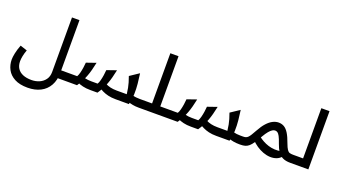

<svg xmlns="http://www.w3.org/2000/svg" viewBox="-74 -1401 4037 2293"><g transform="rotate(20 1944.0 -255.0)"><path d="M580 -102H700V0H580ZM321 230Q220 230 155.5 195.5Q91 161 60.5 103.5Q30 46 30 -23Q30 -52 40 -102Q50 -152 74 -214L162 -185Q146 -142 138.5 -104.5Q131 -67 131 -38Q131 16 155 53Q179 90 224.5 109Q270 128 334 128Q387 128 432.5 108.5Q478 89 506.5 50Q535 11 535 -47V-740H630V-74Q630 23 592 91Q554 159 484.5 194.5Q415 230 321 230Z M1358 0Q1304 0 1262.5 -10Q1221 -20 1189.5 -35.5Q1158 -51 1132 -68L1187 -136Q1247 -102 1335 -102H1463Q1458 -147 1451.5 -179Q1445 -211 1436 -242.5Q1427 -274 1412 -315L1527 -392Q1536 -329 1542.5 -264.5Q1549 -200 1547 -134Q1545 -68 1527 0ZM700 0V-102H833Q845 -121 853.5 -153.5Q862 -186 867.5 -222Q873 -258 875 -289L996 -331Q985 -279 973.5 -235Q962 -191 947 -151.5Q932 -112 913 -75Q894 -38 868 0ZM1036 0Q982 0 940.5 -10Q899 -20 867.5 -35.5Q836 -51 810 -68L865 -136Q925 -102 1013 -102H1093Q1105 -121 1113.5 -153.5Q1122 -186 1127.5 -222Q1133 -258 1135 -289L1256 -331Q1245 -279 1233.5 -235Q1222 -191 1207 -151.5Q1192 -112 1173 -75Q1154 -38 1128 0ZM1651 0Q1609 0 1574.5 -6.5Q1540 -13 1512 -23.5Q1484 -34 1461 -46L1502 -125Q1520 -118 1539.5 -112.5Q1559 -107 1581.5 -104.5Q1604 -102 1628 -102H1660V0Z M1859 -102H1979V0H1859ZM1660 0V-102H1785V-740H1889V0Z M2637 0Q2583 0 2541.5 -10Q2500 -20 2468.5 -35.5Q2437 -51 2411 -68L2466 -136Q2526 -102 2614 -102H2742Q2737 -147 2730.5 -179Q2724 -211 2715 -242.5Q2706 -274 2691 -315L2806 -392Q2815 -329 2821.5 -264.5Q2828 -200 2826 -134Q2824 -68 2806 0ZM1979 0V-102H2112Q2124 -121 2132.5 -153.5Q2141 -186 2146.5 -222Q2152 -258 2154 -289L2275 -331Q2264 -279 2252.5 -235Q2241 -191 2226 -151.5Q2211 -112 2192 -75Q2173 -38 2147 0ZM2315 0Q2261 0 2219.5 -10Q2178 -20 2146.5 -35.5Q2115 -51 2089 -68L2144 -136Q2204 -102 2292 -102H2372Q2384 -121 2392.5 -153.5Q2401 -186 2406.5 -222Q2412 -258 2414 -289L2535 -331Q2524 -279 2512.5 -235Q2501 -191 2486 -151.5Q2471 -112 2452 -75Q2433 -38 2407 0ZM2930 0Q2888 0 2853.5 -6.5Q2819 -13 2791 -23.5Q2763 -34 2740 -46L2781 -125Q2799 -118 2818.5 -112.5Q2838 -107 2860.5 -104.5Q2883 -102 2907 -102H2939V0Z M2939 0V-102H2941Q2961 -102 2975.5 -106.5Q2990 -111 3003 -124Q3016 -137 3030.5 -160.5Q3045 -184 3066 -222Q3102 -288 3138.5 -328Q3175 -368 3212 -386.5Q3249 -405 3285 -405Q3324 -405 3355 -387Q3386 -369 3413 -326Q3440 -283 3467 -207Q3485 -158 3500 -135.5Q3515 -113 3532.5 -107.5Q3550 -102 3577 -102H3579V0H3577Q3518 0 3479.5 -19Q3441 -38 3416.5 -75Q3392 -112 3373 -167Q3353 -226 3337.5 -254.5Q3322 -283 3308 -292Q3294 -301 3277 -301Q3261 -301 3242.5 -289.5Q3224 -278 3202 -252Q3180 -226 3154 -181Q3121 -125 3097.5 -89.5Q3074 -54 3052 -34.5Q3030 -15 3004 -7.5Q2978 0 2941 0ZM3474 -47Q3446 -11 3407.5 3.5Q3369 18 3325 16Q3281 14 3236.5 -2.5Q3192 -19 3151.5 -46.5Q3111 -74 3079 -108L3135 -172Q3162 -150 3195.5 -131.5Q3229 -113 3267 -101Q3305 -89 3347 -86.5Q3389 -84 3433 -94Z M3579 0V-102H3704V-740H3808V0Z"/></g></svg>

Font: Lexend Medium
Style: Regular
Weight: 500
Designer: Bonnie Shaver-Troup, Thomas Jockin
Foundry: Lexend
Version: Version 1.005